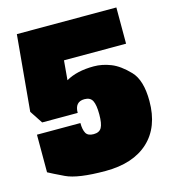

<svg xmlns="http://www.w3.org/2000/svg" viewBox="-117 -873 885 992"><g transform="rotate(-15 325.5 -377.0)"><path d="M255.9 -480Q314.5 -514.2 405.3 -514.2Q450.2 -514.2 496.1 -496.1Q542 -478 589.6 -428.2Q637.2 -378.4 637.2 -267.1Q637.2 -127.9 555.2 -52Q473.1 23.9 325.2 23.9Q177.2 23.9 114.5 -6.1Q51.8 -36.1 30.8 -47.9V-249H263.2Q263.2 -213.9 273.7 -194.8Q284.2 -175.8 314.9 -175.8Q345.7 -175.8 357.4 -196.8Q369.1 -217.8 369.1 -267.6Q369.1 -317.4 357.7 -340.1Q346.2 -362.8 314.9 -362.8Q263.2 -362.8 263.2 -303.2H73.2L27.8 -372.1L64.9 -777.8H597.2V-584H265.1Z"/></g></svg>

Font: AlfaSlabOne-Regular
Style: Regular
Weight: 400
Designer: JM Sole
Foundry: JM Sole
Version: Version 1.001